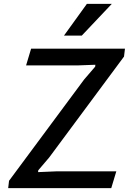

<svg xmlns="http://www.w3.org/2000/svg" viewBox="-20 -965 686 985"><path d="M468.3 -623 469.2 -632.8 377 -629.4H323.2H113.8L139.6 -715.3H621.1L616.2 -674.8L232.4 -157.2L176.3 -91.3L175.3 -82L267.1 -85.9H316.4H576.7L550.8 0H22L26.4 -37.6L411.6 -557.1ZM308.1 -782.2 425.8 -945.3H553.7L399.4 -782.2Z"/></svg>

Font: Proza Libre
Style: Medium Italic
Weight: 500
Designer: Jasper de Waard
Foundry: Jasper de Waard
Version: Version 1.000; ttfautohint (v1.4.1.8-43bc)